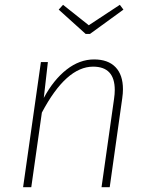

<svg xmlns="http://www.w3.org/2000/svg" viewBox="-20 -778 621 798"><path d="M491 -407Q491 -390 488 -369L436 0H402L454 -367Q457 -387 457 -404Q457 -501 367 -501Q255 -501 154 -310L110 0H76L150 -520H179L162 -371Q203 -447 257 -489Q311 -531 371 -531Q429 -531 460 -499Q491 -467 491 -407ZM493 -738 354 -637H336L224 -738L242 -758L349 -673L478 -758Z"/></svg>

Font: FiraGO UltraLight
Style: Italic
Weight: 200
Italic angle: -8°
Designer: bBox Type GmbH
Foundry: bBox Type GmbH
Version: Version 1.001